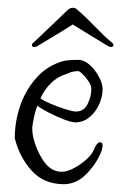

<svg xmlns="http://www.w3.org/2000/svg" viewBox="-20 -480 312 494"><path d="M143 -6Q91 -7 60.5 -42Q30 -77 19 -121L18 -125Q18 -166 31.5 -206.5Q45 -247 73 -279Q101 -311 143 -323Q154 -325 162.5 -325.5Q171 -326 181 -326Q197 -326 211.5 -312.5Q226 -299 235 -281.5Q244 -264 244 -251Q244 -232 235.5 -212.5Q227 -193 211.5 -179.5Q196 -166 175 -165Q165 -165 145 -172.5Q125 -180 105 -190.5Q85 -201 76 -208Q71 -195 68 -181Q65 -167 63 -153V-148Q63 -144 63.5 -139Q64 -134 65 -129Q73 -94 92 -66Q111 -38 139 -38Q152 -38 169.5 -47Q187 -56 202 -69.5Q217 -83 221 -94Q229 -114 238 -114Q244 -114 244 -105Q244 -100 241 -91Q229 -60 203 -33Q177 -6 143 -6ZM175 -193Q196 -193 205.5 -212.5Q215 -232 215 -251Q215 -260 208 -270.5Q201 -281 193 -289Q185 -297 181 -297Q166 -297 152 -290Q128 -283 111 -266Q94 -249 84 -227Q85 -227 87 -225Q92 -221 110.5 -213Q129 -205 148.5 -199Q168 -193 175 -193ZM69 -359Q62 -359 62 -364Q62 -368 68 -372L156 -456Q162 -460 167 -460Q174 -460 178 -456Q200 -437 223.5 -412.5Q247 -388 266 -372Q272 -368 272 -364Q272 -359 265 -359Q262 -359 257 -362L167 -417Q147 -404 122 -389Q97 -374 77 -362Q73 -359 69 -359Z"/></svg>

Font: Ruge Boogie
Style: Regular
Weight: 400
Designer: Robert E. Leuschke
Foundry: Robert E. Leuschke
Version: Version 1.010; ttfautohint (v1.8.3)